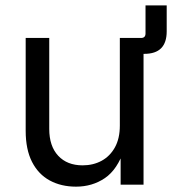

<svg xmlns="http://www.w3.org/2000/svg" viewBox="-20 -681 656 708"><path d="M459 -482.4V-541H500Q516.6 -541 516.6 -557.6V-661.1H594.7V-565.4Q594.7 -523.9 574.2 -503.2Q553.7 -482.4 511.7 -482.4ZM260.3 7.3Q205.6 7.3 163.6 -15.4Q121.6 -38.1 98.1 -84Q74.7 -129.9 74.7 -198.7V-541H161.6V-205.6Q161.6 -142.1 194.6 -106.7Q227.5 -71.3 284.7 -71.3Q323.7 -71.3 354.7 -88.1Q385.7 -105 403.8 -137.7Q421.9 -170.4 421.9 -217.8V-541H509.3V0H424.8V-130.9H438.5Q413.1 -55.7 366.7 -24.2Q320.3 7.3 260.3 7.3Z"/></svg>

Font: Inter 17pt
Style: Regular
Weight: 400
Version: Version 4.001;git-66647c0bb